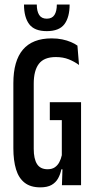

<svg xmlns="http://www.w3.org/2000/svg" viewBox="-20 -818 412 848"><path d="M158 9.5Q115 9.5 88.8 -11Q62.5 -31.5 50.8 -70.2Q39 -109 39 -163.5V-450.5Q39 -549 81.2 -598.8Q123.5 -648.5 208 -648.5Q233.5 -648.5 255 -644Q276.5 -639.5 293.5 -632.2Q310.5 -625 322 -616.5L329 -531Q309.5 -545.5 284.2 -555.8Q259 -566 226.5 -566Q174.5 -566 151.8 -536.2Q129 -506.5 129 -448.5V-160.5Q129 -116.5 143.5 -93.5Q158 -70.5 190.5 -70.5Q209.5 -70.5 222 -79Q234.5 -87.5 242 -101.8Q249.5 -116 253 -132.5V-330L269.5 -287.5H200V-366.5H338V-70H251Q246.5 -48 236.5 -30Q226.5 -12 207.8 -1.2Q189 9.5 158 9.5ZM257 -103.5H338V0H253.5ZM186.5 -680.5Q132 -680.5 109 -711.2Q86 -742 86 -798H142.5Q142.5 -768.5 153 -752Q163.5 -735.5 186.5 -735.5Q210 -735.5 220.5 -752Q231 -768.5 231 -798H287.5Q287.5 -742 264.5 -711.2Q241.5 -680.5 186.5 -680.5Z"/></svg>

Font: Anek Latin Condensed Medium
Style: Regular
Weight: 500
Width: 3
Designer: Yesha Goshar
Foundry: Ek Type
Version: Version 1.003